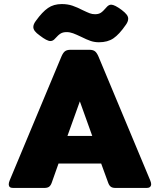

<svg xmlns="http://www.w3.org/2000/svg" viewBox="-20 -925 787 945"><path d="M379 -744Q356 -755 340 -761Q324 -767 308 -767Q290 -767 278.5 -760Q267 -753 251 -735Q241 -723 228 -723Q211 -723 176 -750Q159 -762 151.5 -772Q144 -782 144 -792Q144 -806 157 -823Q188 -866 216 -885.5Q244 -905 284 -905Q313 -905 336.5 -897Q360 -889 387 -875Q410 -864 422 -859.5Q434 -855 448 -855Q465 -855 476 -862Q487 -869 504 -889Q515 -902 527 -902Q544 -902 579 -876Q596 -863 603.5 -853Q611 -843 611 -833Q611 -818 598 -801Q567 -756 538.5 -736.5Q510 -717 467 -717Q445 -717 426 -723.5Q407 -730 379 -744ZM23 -18Q23 -26 28 -38L282 -646Q290 -665 299.5 -672.5Q309 -680 328 -680H419Q438 -680 447.5 -672.5Q457 -665 465 -646L719 -38Q724 -26 724 -19Q724 -10 718.5 -5Q713 0 703 0H548Q534 0 526 -5.5Q518 -11 513 -24L478 -120H268L234 -24Q229 -11 221 -5.5Q213 0 198 0H44Q23 0 23 -18ZM434 -256 373 -426 312 -256Z"/></svg>

Font: Mitr SemiBold
Style: Regular
Weight: 600
Designer: Thanarat Vachiruckul
Foundry: Cadson Demak
Version: Version 1.003